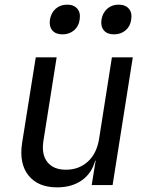

<svg xmlns="http://www.w3.org/2000/svg" viewBox="-20 -797 640 827"><path d="M226 10Q144 10 103 -41Q62 -92 75 -180L134 -550H224L167 -190Q158 -132 184 -99Q210 -66 264 -66Q320 -66 358.5 -101Q397 -136 407 -200L462 -550H552L465 0H375L392 -105H390Q375 -50 332 -20Q289 10 226 10ZM471 -649Q442 -649 427.5 -666Q413 -683 417 -712Q422 -742 442 -759.5Q462 -777 491 -777Q520 -777 535 -759.5Q550 -742 545 -712Q541 -683 520.5 -666Q500 -649 471 -649ZM249 -649Q220 -649 205.5 -666Q191 -683 195 -712Q200 -742 220 -759.5Q240 -777 269 -777Q298 -777 313 -759.5Q328 -742 323 -712Q319 -683 298.5 -666Q278 -649 249 -649Z"/></svg>

Font: JetBrains Mono NL
Style: Italic
Weight: 400
Italic angle: -9°
Monospace: yes
Designer: Philipp Nurullin, Konstantin Bulenkov
Foundry: JetBrains
Version: Version 2.305; ttfautohint (v1.8.4.7-5d5b)